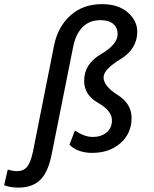

<svg xmlns="http://www.w3.org/2000/svg" viewBox="-104 -708 728 907"><path d="M-16.6 178.2Q-57.1 178.2 -84.5 167L-67.4 93.3Q-40.5 100.6 -25.9 100.6Q7.3 100.6 24.2 79.8Q41 59.1 51.8 7.8L151.4 -493.2Q168.9 -581.1 228.5 -634.8Q288.1 -688.5 377.9 -688.5Q454.6 -688.5 499.5 -649.4Q544.4 -610.4 544.4 -558.6Q544.4 -476.6 464.8 -428.2Q385.3 -379.9 385.3 -342.8Q385.3 -301.3 451.4 -259.8Q517.6 -218.3 517.6 -150.9Q517.6 -78.1 465.3 -32Q413.1 14.2 331.5 14.2Q263.2 14.2 224.1 -24.4L250 -91.3Q295.4 -61 334 -61Q373.5 -61 399.2 -82Q424.8 -103 424.8 -139.6Q424.8 -185.1 359.1 -222.2Q293.5 -259.3 293.5 -326.2Q293.5 -405.8 372.6 -451.9Q451.7 -498 451.7 -546.9Q451.7 -577.1 430.9 -595Q410.2 -612.8 371.1 -612.8Q317.9 -612.8 285.6 -579.6Q253.4 -546.4 241.7 -487.3L140.6 18.6Q125 98.1 92.3 135.3Q54.2 178.2 -16.6 178.2Z"/></svg>

Font: Cadman
Style: Italic
Weight: 400
Italic angle: -12°
Designer: Paul James MIller
Foundry: High-Logic / Made with FontCreator
Version: Version 2.114;March 28, 2021;FontCreator 13.0.0.2683 64-bit